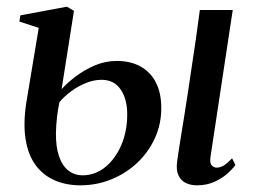

<svg xmlns="http://www.w3.org/2000/svg" viewBox="-20 -544 758 575"><path d="M569.5 11Q551 11 536.5 4Q522 -3 514.5 -18.8Q507 -34.5 510.5 -60.5Q511.5 -68 514.2 -86.2Q517 -104.5 521.2 -131.2Q525.5 -158 531 -191.5Q536.5 -225 542.2 -263.5Q548 -302 554.2 -343.8Q560.5 -385.5 566.8 -428.5Q573 -471.5 578.5 -514H677L610.5 -75Q607.5 -56 614 -49Q620.5 -42 628.5 -42Q639 -42 649.2 -47.8Q659.5 -53.5 675 -70L685 -50Q675 -36 658.5 -22Q642 -8 619.8 1.5Q597.5 11 569.5 11ZM220.5 11Q178.5 11 144.2 -3.8Q110 -18.5 87.2 -48.8Q64.5 -79 56.8 -126.2Q49 -173.5 59 -238L96 -460.5L38 -479.5L41 -498L180.5 -524L201.5 -511.5L164.5 -277Q180.5 -295 206 -314.5Q231.5 -334 263.2 -347.8Q295 -361.5 329.5 -361.5Q371 -361.5 401 -344.8Q431 -328 447 -296.8Q463 -265.5 463 -220.5Q463 -172 443.8 -130Q424.5 -88 390.8 -56.2Q357 -24.5 313.2 -6.8Q269.5 11 220.5 11ZM227.5 -19Q264.5 -19 294.8 -43.2Q325 -67.5 343 -109Q361 -150.5 361 -202Q361 -247.5 341.2 -276.2Q321.5 -305 284 -305Q261 -305 237.5 -295.5Q214 -286 193.2 -270.8Q172.5 -255.5 158 -238Q153.5 -218 150.8 -193.8Q148 -169.5 147.5 -146Q147 -104 156.8 -75.8Q166.5 -47.5 184.8 -33.2Q203 -19 227.5 -19Z"/></svg>

Font: Merriweather 120pt
Style: Italic
Weight: 400
Italic angle: -7.8°
Version: Version 2.101